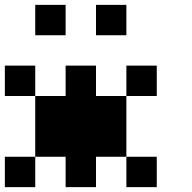

<svg xmlns="http://www.w3.org/2000/svg" viewBox="-20 -770 790 790"><path d="M125 -625V-750H250V-625ZM375 -625V-750H500V-625ZM0 -375V-500H125V-375H250V-500H375V-375H500V-125H375V0H250V-125H125V-375ZM500 -375V-500H625V-375ZM125 -125V0H0V-125ZM625 -125V0H500V-125Z"/></svg>

Font: Tiny5
Style: Regular
Weight: 400
Designer: Stefan Schmidt
Foundry: Made with Bits'n'Picas by Kreative Software
Version: Version 1.002; ttfautohint (v1.8.4.7-5d5b)